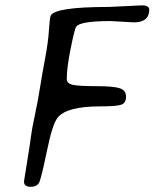

<svg xmlns="http://www.w3.org/2000/svg" viewBox="-20 -718 582 723"><path d="M231.4 -420.4Q231.4 -403.8 253.4 -398.7Q275.4 -393.6 341.3 -393.6Q407.2 -393.6 430.9 -385.7Q454.6 -377.9 454.6 -354.2Q454.6 -330.6 437.3 -324Q419.9 -317.4 357.4 -317.4Q229 -317.4 196.3 -273.9Q177.2 -249 157 -151.1Q136.7 -53.2 128.9 -33.9Q121.1 -14.6 95.7 -14.6Q70.3 -14.6 70.3 -34.7Q70.3 -35.2 82 -107.7Q93.8 -180.2 96.7 -204.8Q99.6 -229.5 111.1 -283.2Q122.6 -336.9 131.1 -390.6Q139.6 -444.3 150.4 -500.7Q161.1 -557.1 164.1 -602.3Q167 -647.5 170.4 -657.7Q182.6 -691.9 391.1 -691.9L513.7 -697.8Q542 -697.8 542 -681.6Q542 -633.8 483.9 -633.8L396.5 -638.7Q280.8 -638.7 266.6 -617.2Q260.7 -607.9 246.1 -535.2Q231.4 -462.4 231.4 -420.4Z"/></svg>

Font: Averia Sans Libre Light
Style: Italic
Weight: 300
Italic angle: -8.5°
Version: Version 1.002